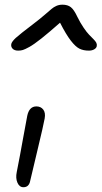

<svg xmlns="http://www.w3.org/2000/svg" viewBox="-20 -761 430 812"><path d="M57.1 -546.9Q41 -546.9 33.2 -555.2Q25.4 -563.5 27.8 -575.2Q30.3 -585.4 46.6 -600.6Q63 -615.7 124 -662.1Q146 -678.7 167.7 -697.3Q189.5 -715.8 198.2 -723.4Q207 -731 218.5 -736.1Q230 -741.2 244.1 -741.2Q266.1 -741.2 279.5 -730.7Q293 -720.2 307.1 -689.9Q319.3 -665 333 -644.8Q346.7 -624.5 356.7 -614.3Q366.7 -604 375.2 -595.5Q383.8 -586.9 387.2 -580.3Q390.6 -573.7 389.2 -565.9Q387.7 -557.6 378.2 -552.2Q368.7 -546.9 356 -546.9Q332.5 -546.9 315.9 -555.2Q299.3 -563.5 279.3 -589.4Q259.3 -615.2 233.9 -665Q187.5 -624 155.3 -598.4Q123 -572.8 104.2 -562.5Q85.4 -552.2 76.7 -549.6Q67.9 -546.9 57.1 -546.9ZM79.1 30.8Q62 30.8 53.7 11.5Q45.4 -7.8 50.8 -33.2Q65.4 -106.9 77.6 -176Q89.8 -245.1 95.2 -271Q103.5 -311 133.8 -311Q152.8 -311 163.1 -297.4Q173.3 -283.7 168.9 -259.8Q164.1 -232.4 137.9 -123.5Q111.8 -14.6 107.9 2.9Q103 30.8 79.1 30.8Z"/></svg>

Font: Shantell Sans Irregular Bouncy
Style: Italic
Weight: 300
Italic angle: -11.31°
Designer: Stephen Nixon, Anya Danilova, Shantell Martin
Foundry: Arrow Type
Version: Version 1.006;[9816181b4]